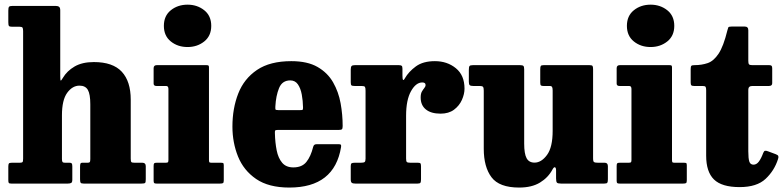

<svg xmlns="http://www.w3.org/2000/svg" viewBox="-20 -806 3441 843"><path d="M66.5 -688.5H33.5Q22 -688.5 19.2 -692.2Q16.5 -696 16.5 -709V-759Q16.5 -772 19.5 -776Q22.5 -780 34.5 -780H224.5Q234 -780 239.2 -776.2Q244.5 -772.5 244.5 -760.5V-473Q244.5 -452.5 246.8 -452.2Q249 -452 256 -464Q274 -494.5 307.5 -514Q341 -533.5 392 -533.5Q475.5 -533.5 514.8 -491Q554 -448.5 554 -368.5V-109.5Q554 -97 557 -94.2Q560 -91.5 571 -91.5H605Q620 -91.5 620 -76.5V-19Q620 -5.5 617 -2.8Q614 0 601.5 0H347.5Q336.5 0 334 -3.8Q331.5 -7.5 331.5 -19V-73.5Q331.5 -82 333 -86.8Q334.5 -91.5 341.5 -91.5H364.5Q372 -91.5 374.2 -94.2Q376.5 -97 376.5 -108V-348Q376.5 -392.5 365.8 -411.2Q355 -430 329 -430Q298 -430 275 -398.5Q252 -367 252 -299.5V-108Q252 -98 254.5 -94.8Q257 -91.5 265 -91.5H285Q292.5 -91.5 295 -88.5Q297.5 -85.5 297.5 -75V-17Q297.5 -6 292.8 -3Q288 0 278 0H29.5Q20.5 0 18.5 -3Q16.5 -6 16.5 -16V-74Q16.5 -85 19 -88.2Q21.5 -91.5 32.5 -91.5H67Q76 -91.5 78.8 -94.2Q81.5 -97 81.5 -109.5V-669.5Q81.5 -681 78.8 -684.8Q76 -688.5 66.5 -688.5Z M699.5 -692.5Q699.5 -736.5 730 -761Q760.5 -785.5 803.5 -785.5Q846 -785.5 876.8 -761Q907.5 -736.5 907.5 -692.5Q907.5 -648.5 876.8 -624Q846 -599.5 803.5 -599.5Q760.5 -599.5 730 -624Q699.5 -648.5 699.5 -692.5ZM709.5 -428.5H667Q654.5 -428.5 654.5 -439V-506.5Q654.5 -520 668.5 -520H885.5Q892.5 -520 895 -518.5Q897.5 -517 897.5 -510V-104Q897.5 -97 899 -94.2Q900.5 -91.5 908 -91.5H949Q957 -91.5 959.8 -90Q962.5 -88.5 962.5 -80V-14.5Q962.5 -4.5 959.2 -2.2Q956 0 946 0H667.5Q659.5 0 657 -2.2Q654.5 -4.5 654.5 -12.5V-77Q654.5 -86.5 657 -89Q659.5 -91.5 668.5 -91.5H707Q715 -91.5 717.2 -93.5Q719.5 -95.5 719.5 -103.5V-415.5Q719.5 -428.5 709.5 -428.5Z M1000.5 -250Q1000.5 -330 1026 -395.2Q1051.5 -460.5 1108.5 -499Q1165.5 -537.5 1259 -537.5Q1330 -537.5 1374.2 -512Q1418.5 -486.5 1442.5 -444.5Q1466.5 -402.5 1475.5 -352.5Q1484.5 -302.5 1484.5 -253Q1484.5 -242 1481.5 -238.8Q1478.5 -235.5 1467 -235.5H1199.5Q1189.5 -235.5 1188 -232.5Q1186.5 -229.5 1187 -220.5Q1188 -179.5 1194.8 -145.8Q1201.5 -112 1218.8 -91.5Q1236 -71 1268 -71Q1306 -71 1325.2 -95Q1344.5 -119 1355 -161Q1356.5 -167 1360 -170Q1363.5 -173 1372 -173H1464.5Q1474.5 -173 1476.5 -170.8Q1478.5 -168.5 1477.5 -160.5Q1448.5 17.5 1250.5 17.5Q1159.5 17.5 1104.5 -20.2Q1049.5 -58 1025 -119Q1000.5 -180 1000.5 -250ZM1202.5 -322.5H1297Q1307 -322.5 1308.8 -324Q1310.5 -325.5 1310.5 -334.5Q1310 -363.5 1305 -390.8Q1300 -418 1288 -435.5Q1276 -453 1254.5 -453Q1219 -453 1205.2 -419.2Q1191.5 -385.5 1189 -339Q1188.5 -329 1189.5 -325.8Q1190.5 -322.5 1202.5 -322.5Z M1585 -407.5Q1585 -420 1582.5 -424.2Q1580 -428.5 1568 -428.5H1537.5Q1526.5 -428.5 1523.2 -431.2Q1520 -434 1520 -445V-500.5Q1520 -512.5 1523.8 -516.2Q1527.5 -520 1538.5 -520H1730.5Q1740 -520 1743.5 -517.2Q1747 -514.5 1747 -504V-474.5Q1747 -442.5 1757.5 -462Q1774.5 -491.5 1806 -514.5Q1837.5 -537.5 1889.5 -537.5Q1943.5 -537.5 1981.5 -506.5Q2019.5 -475.5 2019.5 -417Q2019.5 -393 2008 -367.2Q1996.5 -341.5 1973.2 -324.2Q1950 -307 1914.5 -307Q1872.5 -307 1849.8 -325.5Q1827 -344 1827 -378Q1827 -395 1832.5 -404.2Q1838 -413.5 1843.2 -419.8Q1848.5 -426 1848.5 -433Q1848.5 -444 1834 -444Q1806 -444 1784.5 -405.5Q1763 -367 1763 -298V-110Q1763 -98 1766.2 -94.8Q1769.5 -91.5 1782 -91.5H1815Q1824.5 -91.5 1826.5 -88Q1828.5 -84.5 1828.5 -75V-19Q1828.5 -8 1826.2 -4Q1824 0 1813.5 0H1540Q1529 0 1524.5 -3.5Q1520 -7 1520 -18.5V-77Q1520 -87 1524 -89.2Q1528 -91.5 1538 -91.5H1564Q1576.5 -91.5 1580.8 -94.5Q1585 -97.5 1585 -109.5Z M2104 -153V-408Q2104 -420 2101 -424.2Q2098 -428.5 2087 -428.5H2058Q2047 -428.5 2042.8 -431.8Q2038.5 -435 2038.5 -446.5V-499Q2038.5 -512 2041.5 -516Q2044.5 -520 2057 -520H2262.5Q2274 -520 2277.8 -516.8Q2281.5 -513.5 2281.5 -501.5V-175.5Q2281.5 -131 2292 -111.5Q2302.5 -92 2327 -92Q2357 -92 2381.8 -125.8Q2406.5 -159.5 2406.5 -231.5V-408.5Q2406.5 -419.5 2404 -424Q2401.5 -428.5 2393 -428.5H2366Q2358 -428.5 2355 -431Q2352 -433.5 2352 -444V-502Q2352 -513 2354.5 -516.5Q2357 -520 2367.5 -520H2568Q2579 -520 2581.5 -516.5Q2584 -513 2584 -502V-111Q2584 -97 2588.2 -94.2Q2592.5 -91.5 2606 -91.5H2635Q2649 -91.5 2649 -76V-19Q2649 -7.5 2646.5 -3.8Q2644 0 2633 0H2443Q2429 0 2425.2 -4.2Q2421.5 -8.5 2421.5 -23V-57.5Q2421.5 -69.5 2416.8 -71.5Q2412 -73.5 2405.5 -61.5Q2387 -26.5 2351 -4.5Q2315 17.5 2259.5 17.5Q2172 17.5 2138 -27.8Q2104 -73 2104 -153Z M2732.5 -692.5Q2732.5 -736.5 2763 -761Q2793.5 -785.5 2836.5 -785.5Q2879 -785.5 2909.8 -761Q2940.5 -736.5 2940.5 -692.5Q2940.5 -648.5 2909.8 -624Q2879 -599.5 2836.5 -599.5Q2793.5 -599.5 2763 -624Q2732.5 -648.5 2732.5 -692.5ZM2742.5 -428.5H2700Q2687.5 -428.5 2687.5 -439V-506.5Q2687.5 -520 2701.5 -520H2918.5Q2925.5 -520 2928 -518.5Q2930.5 -517 2930.5 -510V-104Q2930.5 -97 2932 -94.2Q2933.5 -91.5 2941 -91.5H2982Q2990 -91.5 2992.8 -90Q2995.5 -88.5 2995.5 -80V-14.5Q2995.5 -4.5 2992.2 -2.2Q2989 0 2979 0H2700.5Q2692.5 0 2690 -2.2Q2687.5 -4.5 2687.5 -12.5V-77Q2687.5 -86.5 2690 -89Q2692.5 -91.5 2701.5 -91.5H2740Q2748 -91.5 2750.2 -93.5Q2752.5 -95.5 2752.5 -103.5V-415.5Q2752.5 -428.5 2742.5 -428.5Z M3396 -107.5Q3380 -57 3341.5 -20.8Q3303 15.5 3227.5 15.5Q3149 15.5 3114.8 -18Q3080.5 -51.5 3080.5 -122.5V-409.5Q3080.5 -420 3078.2 -424.2Q3076 -428.5 3065.5 -428.5H3027.5Q3018.5 -428.5 3015.5 -431.5Q3012.5 -434.5 3012.5 -444V-502.5Q3012.5 -514 3015.5 -517Q3018.5 -520 3029.5 -520Q3061 -520 3087.2 -529Q3113.5 -538 3135 -570.2Q3156.5 -602.5 3173.5 -672Q3176 -682 3177.8 -685.8Q3179.5 -689.5 3193 -689.5H3249.5Q3265.5 -689.5 3265.5 -673.5V-539Q3265.5 -527.5 3268.5 -523.8Q3271.5 -520 3282.5 -520H3357Q3365 -520 3367.8 -517Q3370.5 -514 3370.5 -505.5V-440.5Q3370.5 -428.5 3356 -428.5H3283Q3265.5 -428.5 3265.5 -412V-141.5Q3265.5 -110 3270 -96.5Q3274.5 -83 3288.5 -83Q3301.5 -83 3311.8 -96.5Q3322 -110 3331 -134.5Q3334.5 -143 3339 -144Q3343.5 -145 3352.5 -141.5L3386 -129Q3395.5 -125.5 3397.2 -120.8Q3399 -116 3396 -107.5Z"/></svg>

Font: Besley* Narrow Heavy
Style: Regular
Weight: 800
Width: 4
Designer: Owen Earl
Foundry: indestructible type*
Version: Version 3.000; ttfautohint (v1.8.3)